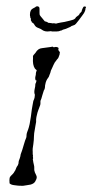

<svg xmlns="http://www.w3.org/2000/svg" viewBox="-20 -596 299 622"><path d="M54 6Q46 6 39 5.5Q32 5 27 4Q16 3 11 -2Q10 -14 11 -18Q11 -22 15 -26L21 -32Q25 -36 28 -42Q30 -44 31 -48L34 -55Q39 -61 40 -67Q40 -75 44 -83Q46 -88 47 -96Q48 -100 49.5 -103Q51 -106 52 -110L58 -130Q61 -141 65 -150Q66 -153 66 -159Q66 -162 68 -168Q72 -178 73.5 -184Q75 -190 76 -194L80 -218Q81 -225 83 -241Q84 -249 85.5 -255.5Q87 -262 88 -269Q91 -275 92 -280Q93 -285 93 -289Q90 -296 92 -306Q92 -306 94 -316Q94 -325 96 -327Q98 -331 98 -336H95Q95 -338 94.5 -339.5Q94 -341 94 -343Q94 -346 96 -354Q96 -359 97 -362.5Q98 -366 99 -368Q98 -369 98 -369.5Q98 -370 96 -371Q96 -371 93 -374Q85 -386 87 -409Q86 -415 89 -418Q91 -421 95 -425Q103 -439 116 -440Q123 -441 131 -442Q139 -443 146 -444Q151 -446 153 -443Q153 -443 155 -443Q157 -443 161 -444Q170 -443 170 -439Q169 -438 169 -436Q169 -432 174 -427Q173 -423 173 -420Q173 -417 171 -415Q171 -413 170 -411Q169 -409 168 -407Q164 -403 163 -401Q161 -399 157 -393Q155 -389 153 -385Q151 -381 149 -376Q144 -367 143 -360Q142 -358 141 -355Q140 -352 138 -347Q134 -342 132.5 -339Q131 -336 130 -334Q128 -330 126 -319Q126 -308 122 -303L117 -287Q114 -275 111 -269V-266Q111 -264 111 -261Q111 -258 110 -255L104 -239Q101 -231 100 -225.5Q99 -220 98 -217Q97 -213 97 -209.5Q97 -206 97 -201Q96 -196 95 -190Q94 -184 93 -178Q90 -163 90 -154Q90 -149 89.5 -142.5Q89 -136 88 -129Q85 -114 86 -104Q86 -101 86 -98Q86 -95 87 -92Q86 -89 87 -86Q88 -82 86 -80Q87 -79 87 -76.5Q87 -74 88 -70Q90 -61 90 -61Q91 -58 91 -53V-45Q92 -38 97 -29Q99 -25 99 -22Q99 -16 94 -8Q90 -1 79 2Q73 3 67 4Q61 5 54 6ZM133 -494Q126 -494 120 -497Q112 -503 104 -505.5Q96 -508 92 -515Q90 -519 88 -520.5Q86 -522 83 -524Q83 -526 82 -527Q81 -528 81 -528Q81 -529 80.5 -529.5Q80 -530 80 -530Q80 -529 80 -534Q80 -539 79 -537Q78 -538 78 -542Q77 -544 77 -548Q77 -564 86.5 -568.5Q96 -573 97 -575Q99 -575 101.5 -575.5Q104 -576 105 -574Q108 -573 108 -568Q108 -560 108 -554.5Q108 -549 109 -547Q113 -541 116 -538L125 -527Q126 -527 130.5 -525.5Q135 -524 135 -523Q135 -522 138 -522L147 -521Q149 -520 152 -520.5Q155 -521 159 -520Q161 -519 163.5 -520Q166 -521 167 -521L177 -523L189 -525L206 -529Q219 -532 222 -535Q224 -536 225 -538.5Q226 -541 230 -543Q230 -544 234 -546Q238 -550 238 -552Q240 -554 241.5 -555.5Q243 -557 244 -558Q245 -563 247.5 -568.5Q250 -574 252 -575Q260 -575 258.5 -572Q257 -569 257 -569Q257 -561 251 -552L246 -545Q244 -542 236 -531.5Q228 -521 226 -519Q223 -515 217 -513.5Q211 -512 208 -509Q207 -509 200 -505.5Q193 -502 188 -501Q183 -500 181.5 -498.5Q180 -497 177 -497Q171 -494 163 -494H148Q147 -494 147 -494.5Q147 -495 144 -495Q143 -495 140 -494.5Q137 -494 133 -494Z"/></svg>

Font: Estonia
Style: Regular
Weight: 400
Designer: Robert E. Leuschke
Foundry: Robert E. Leuschke
Version: Version 1.014; ttfautohint (v1.8.3)